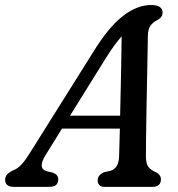

<svg xmlns="http://www.w3.org/2000/svg" viewBox="-50 -728 693 748"><path d="M127 -123Q96.5 -73 130 -61.5L157 -55Q177 -46.5 177 -29.5Q177 0 142.5 0H4.5Q-30 0 -30 -27.5Q-30 -39 -22.8 -47.8Q-15.5 -56.5 3.5 -65.5Q19 -71 34.2 -87.8Q49.5 -104.5 64.5 -129L314.5 -527.5Q372 -621 427.8 -664.8Q483.5 -708.5 539 -708.5Q563 -708.5 573.2 -700.2Q583.5 -692 583.5 -679.5Q583.5 -660 562.5 -649.5Q545.5 -641.5 535.8 -627.2Q526 -613 526 -585.5Q525.5 -548.5 524.5 -499.2Q523.5 -450 522.5 -395.5Q521.5 -341 520.5 -288Q519.5 -235 519 -190.5Q518.5 -146 518.5 -117Q519 -91.5 527.2 -79Q535.5 -66.5 560 -55.5Q577 -46.5 577 -29Q576.5 0 543 0H357Q343 0 336.5 -7.5Q330 -15 330.5 -26Q330.5 -46 355.5 -57L382 -63Q413 -74 414 -119.5Q415.5 -161 417 -227H191.5ZM358.5 -495.5 223 -277.5H418Q420 -353.5 421.5 -436.8Q423 -520 424 -586.5Q410.5 -571.5 394.2 -549.2Q378 -527 358.5 -495.5Z"/></svg>

Font: Fraunces 72pt SuperSoft
Style: Italic
Weight: 400
Italic angle: -16°
Version: Version 1.000;[b76b70a41]